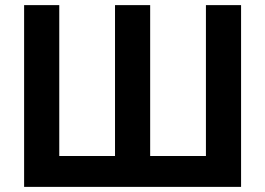

<svg xmlns="http://www.w3.org/2000/svg" viewBox="-20 -730 1036 750"><path d="M74.2 0V-710H211.5V-120.6H429.3V-710H566.6V-120.6H784.4V-710H921.7V0Z"/></svg>

Font: Raleway Thin
Style: Regular
Weight: 100
Designer: Matt McInerney, Pablo Impallari, Rodrigo Fuenzalida
Foundry: Matt McInerney, Pablo Impallari, Rodrigo Fuenzalida
Version: Version 4.026